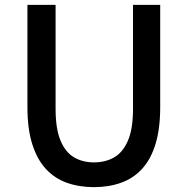

<svg xmlns="http://www.w3.org/2000/svg" viewBox="-20 -757 773 791"><path d="M367 14Q306 14 255.5 -4Q205 -22 169 -61Q133 -100 113 -163Q93 -226 93 -316V-737H209V-309Q209 -226 229.5 -177.5Q250 -129 285.5 -108.5Q321 -88 367 -88Q414 -88 450 -108.5Q486 -129 507 -177.5Q528 -226 528 -309V-737H640V-316Q640 -226 620.5 -163Q601 -100 565 -61Q529 -22 478.5 -4Q428 14 367 14Z"/></svg>

Font: Noto Sans HK Thin Medium
Style: Regular
Weight: 500
Version: Version 2.004-H2;hotconv 1.0.118;makeotfexe 2.5.65603